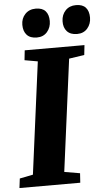

<svg xmlns="http://www.w3.org/2000/svg" viewBox="-72 -1009 591 1049"><g transform="rotate(-5 223.5 -484.5)"><path d="M-2.4 -51.8 70.8 -66.4 151.4 -680.7 79.6 -693.4 85.4 -747.1H413.1L407.2 -693.4L323.2 -680.7L242.7 -66.4L328.1 -51.8L324.7 0H-8.8ZM323.2 -831.8Q304.2 -852.5 305.2 -887.7Q306.2 -922.9 327.9 -945.8Q349.6 -968.8 385.7 -968.8Q421.9 -968.8 439.2 -949.2Q456.5 -929.7 456.5 -894.8Q456.5 -859.9 435.5 -835.4Q414.6 -811 378.4 -811Q342.3 -811 323.2 -831.8ZM84.5 -886.7Q84.5 -921.9 106.7 -945.3Q128.9 -968.8 165 -968.8Q201.2 -968.8 218.5 -949.2Q235.8 -929.7 235.8 -894.8Q235.8 -859.9 214.8 -835.4Q193.8 -811 157.7 -811Q121.6 -811 103 -831.3Q84.5 -851.6 84.5 -886.7Z"/></g></svg>

Font: Merriweather
Style: Heavy Italic
Weight: 900
Italic angle: -7°
Designer: Eben Sorkin
Foundry: Eben Sorkin
Version: Version 1.001